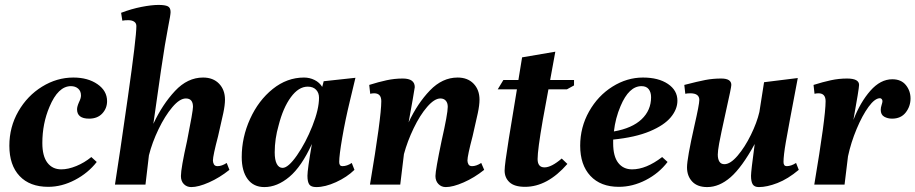

<svg xmlns="http://www.w3.org/2000/svg" viewBox="-20 -750 3719 780"><path d="M18 -158Q18 -234 54.5 -297.5Q91 -361 151 -398Q211 -435 278 -435Q337 -435 376 -408Q415 -381 415 -339Q415 -310 395.5 -289Q376 -268 342 -268Q293 -268 293 -306Q293 -317 301 -335Q309 -351 309 -362Q309 -380 297.5 -390Q286 -400 268 -400Q216 -400 181 -316Q152 -248 152 -169Q152 -116 172.5 -89Q193 -62 229 -62Q257 -62 290 -75.5Q323 -89 351 -112L373 -92Q338 -47 284.5 -19Q231 9 176 9Q101 9 59.5 -35Q18 -79 18 -158Z M715 -35Q715 -66 740 -178Q764 -299 764 -316Q764 -350 735 -350Q710 -350 680 -314.5Q650 -279 624 -225Q598 -171 585 -119L571 0H447Q465 -113 499.5 -355.5Q534 -598 534 -644Q534 -656 525 -662Q516 -668 501 -668Q486 -668 477 -666L472 -698Q514 -714 555 -722Q596 -730 624 -730Q650 -730 661.5 -724.5Q673 -719 673 -701Q673 -690 663 -640Q651 -579 634 -464L603 -247Q640 -326 691 -380.5Q742 -435 805 -435Q846 -435 870 -410Q894 -385 894 -345Q894 -323 887 -290Q880 -257 866 -197Q845 -117 845 -98Q845 -90 849 -82.5Q853 -75 864 -75Q881 -75 901 -88L912 -60Q872 -28 829 -9Q786 10 757 10Q739 10 727 -2Q715 -14 715 -35Z M962 -112Q962 -192 996 -267Q1030 -342 1088 -388.5Q1146 -435 1215 -435Q1238 -435 1258 -425Q1278 -415 1289 -397L1295 -420L1424 -434L1401 -338Q1383 -264 1370.5 -191.5Q1358 -119 1358 -92Q1358 -75 1371 -75Q1390 -75 1409 -88L1420 -60Q1389 -30 1345 -10Q1301 10 1265 10Q1244 10 1236.5 -0.5Q1229 -11 1229 -36Q1229 -61 1247 -165Q1205 -73 1155.5 -31.5Q1106 10 1054 10Q1010 10 986 -22.5Q962 -55 962 -112ZM1276 -353Q1276 -373 1264 -385.5Q1252 -398 1230 -398Q1193 -398 1161.5 -355Q1130 -312 1112 -241Q1096 -186 1096 -131Q1096 -100 1104.5 -84Q1113 -68 1128 -68Q1151 -68 1186.5 -119Q1222 -170 1249 -238Q1276 -306 1276 -353Z M1749 -35Q1749 -58 1774 -178Q1799 -288 1799 -316Q1799 -332 1791 -341Q1783 -350 1769 -350Q1745 -350 1715.5 -316Q1686 -282 1660.5 -229Q1635 -176 1621 -124L1606 0H1483Q1529 -273 1529 -339Q1529 -371 1500 -371Q1492 -371 1484 -369L1480 -405Q1518 -417 1550.5 -424Q1583 -431 1616 -431Q1665 -431 1665 -396Q1661 -368 1640 -253Q1676 -330 1726.5 -382.5Q1777 -435 1839 -435Q1880 -435 1904 -410Q1928 -385 1928 -345Q1928 -323 1921 -290Q1914 -257 1900 -197Q1879 -117 1879 -98Q1879 -90 1883 -82.5Q1887 -75 1898 -75Q1915 -75 1935 -88L1947 -60Q1907 -28 1863.5 -9Q1820 10 1791 10Q1773 10 1761 -2.5Q1749 -15 1749 -35Z M2030 -57Q2030 -81 2047 -186L2080 -387H2002L2025 -425H2086L2101 -517L2236 -540L2215 -425H2312V-403L2283 -387H2208L2185 -262Q2164 -141 2164 -104Q2164 -70 2192 -70Q2220 -70 2262 -106L2285 -84Q2204 9 2113 9Q2070 9 2050 -9.5Q2030 -28 2030 -57Z M2337 -158Q2337 -233 2373 -297Q2409 -361 2468 -398Q2527 -435 2592 -435Q2655 -435 2693.5 -409Q2732 -383 2732 -341Q2732 -306 2705 -273.5Q2678 -241 2619.5 -216.5Q2561 -192 2471 -183V-168Q2471 -115 2491.5 -88.5Q2512 -62 2548 -62Q2605 -62 2670 -112L2692 -92Q2657 -46 2603.5 -18.5Q2550 9 2494 9Q2420 9 2378.5 -35.5Q2337 -80 2337 -158ZM2625 -355Q2625 -375 2615.5 -387.5Q2606 -400 2586 -400Q2535 -400 2501 -319Q2480 -270 2474 -216Q2548 -229 2586.5 -265.5Q2625 -302 2625 -355Z M2771 -70Q2771 -106 2801 -239Q2821 -326 2821 -344Q2821 -371 2784 -371Q2772 -371 2764 -369L2760 -405Q2814 -419 2845 -425Q2876 -431 2910 -431Q2951 -431 2951 -405Q2951 -395 2930 -302Q2907 -198 2901.5 -167Q2896 -136 2896 -122Q2896 -104 2902.5 -93.5Q2909 -83 2923 -83Q2947 -83 2976.5 -117.5Q3006 -152 3030.5 -202Q3055 -252 3065 -295L3084 -416L3221 -433Q3182 -228 3172.5 -173Q3163 -118 3163 -92Q3163 -75 3176 -75Q3194 -75 3214 -88L3225 -60Q3181 -23 3138.5 -6.5Q3096 10 3063 10Q3045 10 3038 -1Q3031 -12 3031 -36Q3031 -54 3046 -165Q2994 -70 2948 -30Q2902 10 2853 10Q2813 10 2792 -12.5Q2771 -35 2771 -70Z M3334 -339Q3334 -371 3305 -371Q3297 -371 3289 -369L3285 -405Q3323 -417 3355.5 -424Q3388 -431 3421 -431Q3470 -431 3470 -405Q3470 -391 3447 -263Q3475 -335 3516 -381.5Q3557 -428 3605 -428Q3641 -428 3660 -404.5Q3679 -381 3679 -350Q3679 -318 3659.5 -293Q3640 -268 3604 -268Q3586 -268 3572 -276Q3558 -284 3558 -304Q3558 -313 3561.5 -323.5Q3565 -334 3565 -339Q3565 -344 3562 -347.5Q3559 -351 3555 -351Q3534 -351 3508.5 -316Q3483 -281 3460 -226Q3437 -171 3425 -115L3411 0H3288Q3334 -273 3334 -339Z"/></svg>

Font: Unna
Style: Bold Italic
Weight: 700
Italic angle: -8.05°
Designer: Jorge de Buen Unna
Foundry: Omnibus-Type
Version: Version 2.008